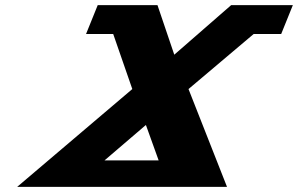

<svg xmlns="http://www.w3.org/2000/svg" viewBox="-20 -723 1150 741"><path d="M856.1 -1.9 707.5 -379.3 959 -591.8H1065.2L1110.2 -703.1H872L652.6 -511.9L587.8 -703.1H357.1L312.1 -591.8H416.9L490.6 -379.3L46.4 -1.9ZM592.3 -103.9H383.3L543.1 -240.7Z"/></svg>

Font: Hussar
Style: BdWideOblFour
Weight: 700
Foundry: Cannot Into Space Fonts
Version: Version 2.00